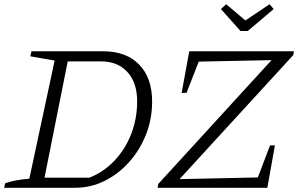

<svg xmlns="http://www.w3.org/2000/svg" viewBox="-27 -890 1413 910"><path d="M462 -647Q571 -647 632.5 -584Q694 -521 694 -409Q694 -326 665 -252.5Q636 -179 585 -122Q534 -65 468.5 -32.5Q403 0 329 0H-7L-3 -21Q39 -37 112 -43L232 -603L117 -623L122 -647ZM397 -48Q465 -75 516 -129Q567 -183 595 -255.5Q623 -328 623 -410Q623 -498 577 -548.5Q531 -599 452 -599H294L184 -48ZM1363 -629 824 -41 1195 -49 1253 -201H1276L1240 0H720L723 -18L1260 -605L915 -598L857 -450H834L870 -647H1366ZM1113 -743 1020 -847 1045 -870 1136 -793 1251 -870 1270 -847 1147 -743Z"/></svg>

Font: Piazzolla SC Light
Style: Italic
Weight: 300
Italic angle: -11.3°
Designer: Juan Pablo del Peral
Foundry: Huerta Tipografica
Version: Version 1.330